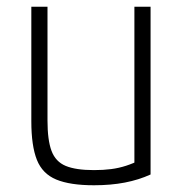

<svg xmlns="http://www.w3.org/2000/svg" viewBox="-20 -540 540 570"><path d="M259 10Q188 10 147 -7Q106 -24 89.5 -65.5Q73 -107 73 -180V-520H121V-182Q121 -124 133 -92Q145 -60 175 -47.5Q205 -35 259 -35Q287 -35 310 -38Q333 -41 354.5 -48Q376 -55 398 -66L379 -34V-520H427V-22Q392 -6 350.5 2Q309 10 259 10Z"/></svg>

Font: M PLUS Code Latin Light
Style: Regular
Weight: 300
Designer: Coji Morishita
Foundry: UNDERFOREST DESIGN
Version: Version 1.002; ttfautohint (v1.8.3)